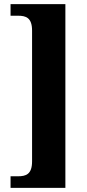

<svg xmlns="http://www.w3.org/2000/svg" viewBox="-20 -780 419 928"><path d="M31 128H296V-760H31V-704H67C105 -704 135 -695 135 -632V0C135 63 105 72 67 72H31Z"/></svg>

Font: Noto Serif Georgian ExtraCondensed Black
Style: Regular
Weight: 900
Width: 2
Designer: Monotype Design Team, Akaki Razmadze
Foundry: Google LLC
Version: Version 2.003